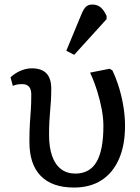

<svg xmlns="http://www.w3.org/2000/svg" viewBox="-20 -820 622 854"><path d="M309.1 14.2Q211.9 14.2 161.4 -37.4Q110.8 -88.9 110.8 -189Q110.8 -239.7 113 -272Q115.2 -304.2 117.2 -332.5Q119.1 -360.8 119.1 -399.9Q119.1 -422.9 109.1 -434.3Q99.1 -445.8 79.1 -445.8Q67.9 -445.8 57.9 -444.3Q47.9 -442.9 37.1 -438L26.9 -476.1Q46.9 -495.1 72 -505.6Q97.2 -516.1 121.1 -516.1Q165 -516.1 186.5 -493.7Q208 -471.2 208 -425.8Q208 -395 206.5 -372.1Q205.1 -349.1 203.1 -327.6Q201.2 -306.2 199.7 -281Q198.2 -255.9 198.2 -220.2Q198.2 -165 211.7 -126.5Q225.1 -87.9 251.5 -67.9Q277.8 -47.9 314.9 -47.9Q378.9 -47.9 409.4 -99.9Q439.9 -151.9 439.9 -259.8Q439.9 -293 432.9 -332Q425.8 -371.1 412.8 -413.1Q399.9 -455.1 380.9 -497.1L467.8 -514.2L480 -506.8Q498 -468.8 510.5 -426.8Q522.9 -384.8 529.5 -342.8Q536.1 -300.8 536.1 -259.8Q536.1 -173.8 509 -112.3Q481.9 -50.8 431.4 -18.3Q380.9 14.2 309.1 14.2ZM310.1 -576.2 274.9 -594.2 342.3 -756.8Q352.1 -780.8 362.5 -790.3Q373 -799.8 391.1 -799.8Q412.1 -799.8 427 -787.8Q441.9 -775.9 454.1 -749V-734.9Z"/></svg>

Font: Literata
Style: Regular
Weight: 400
Designer: Latin by Veronika Burian and Jose Scaglione. Greek by Irene Vlachou. Cyrillic by Vera Evstafieva.
Foundry: TypeTogether
Version: Version 3.002